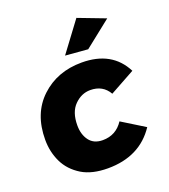

<svg xmlns="http://www.w3.org/2000/svg" viewBox="-141 -871 862 979"><g transform="rotate(-20 290.0 -382.0)"><path d="M277 6Q191.5 6 136.5 -27Q78.5 -62.5 51.8 -118.2Q25 -174 25 -240Q25 -382 113 -464.5Q201 -547 334 -547Q498 -547 563 -419L427 -344Q395 -400 327 -400Q279 -400 241.5 -362.5Q204 -325 204 -253Q204 -203 228.5 -170.5Q253 -138 301 -138Q373 -138 413 -199L536 -123Q450 6 277 6ZM389 -599 267 -609 387 -770 534 -714Z"/></g></svg>

Font: Argentum Novus
Style: Bold Italic
Weight: 700
Designer: Julieta Ulanovsky (font) & Cristiano Sobral (main changes)
Foundry: Julieta Ulanovsky (font) & Cristiano Sobral (main changes)
Version: Version 3.00;November 27, 2020;FontCreator 13.0.0.2655 64-bi